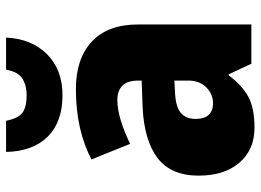

<svg xmlns="http://www.w3.org/2000/svg" viewBox="-130 -696 837 616"><g transform="rotate(-90 288.0 -388.5)"><path d="M310 -563Q407 -563 462 -512Q517 -461 517 -363V0H391L357 -73H354Q322 -30 285.5 -10Q249 10 186 10Q115 10 73.5 -38.5Q32 -87 32 -169Q32 -258 88.5 -301Q145 -344 252 -349L337 -352V-362Q337 -398 320.5 -414Q304 -430 275 -430Q245 -430 209 -419Q173 -408 134 -389L84 -513Q129 -537 185.5 -550Q242 -563 310 -563ZM299 -245Q253 -243 233.5 -226.5Q214 -210 214 -179Q214 -150 227.5 -136.5Q241 -123 263 -123Q294 -123 315.5 -145Q337 -167 337 -202V-247ZM475 -787Q471 -705 421.5 -655.5Q372 -606 290 -606Q204 -606 157 -653.5Q110 -701 108 -787H208Q216 -747 234.5 -734Q253 -721 290 -721Q321 -721 343 -734.5Q365 -748 372 -787Z"/></g></svg>

Font: Noto Sans Gurmukhi SemiCondensed Black
Style: Regular
Weight: 900
Width: 4
Designer: Jelle Bosma - Monotype Design Team
Foundry: Monotype Imaging Inc.
Version: Version 2.004; ttfautohint (v1.8.4.7-5d5b)